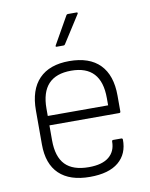

<svg xmlns="http://www.w3.org/2000/svg" viewBox="-81 -754 644 824"><g transform="rotate(-10 241.5 -341.5)"><path d="M245 11Q157 11 111 -33Q65 -77 65 -162V-310Q65 -400 110.5 -447Q156 -494 242 -494Q330 -494 375.5 -447.5Q421 -401 421 -312V-243Q421 -237 415 -237H111V-172Q111 -100 144.5 -65.5Q178 -31 247 -31Q305 -31 334.5 -55Q364 -79 364 -122Q364 -128 370 -128H406Q410 -128 411 -123Q412 -60 369.5 -24.5Q327 11 245 11ZM111 -278H374V-310Q374 -452 243 -452Q111 -452 111 -310ZM201 -564Q194 -564 197 -570L265 -690Q267 -694 272 -694H310Q313 -694 314 -692Q315 -690 313 -687L237 -568Q235 -564 230 -564Z"/></g></svg>

Font: Sofia Sans Semi Condensed Light
Style: Regular
Weight: 300
Designer: Botio Nikoltchev, Ani Petrova
Foundry: lettersoup
Version: Version 4.100; ttfautohint (v1.8.4.7-5d5b)